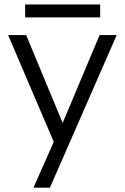

<svg xmlns="http://www.w3.org/2000/svg" viewBox="-20 -661 572 881"><path d="M133.6 200 226.6 -10.2 17.3 -500H100L267.5 -96.9L437 -500H515.5L209.1 200ZM95.3 -581.1V-640.6H439.6V-581.1Z"/></svg>

Font: Envelope Sans Variable
Style: Regular
Weight: 500
Designer: Andreas Rasmussen / Norman Anderson
Foundry: mail.de GmbH
Version: Version 1.150